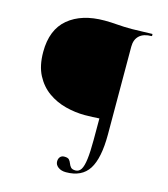

<svg xmlns="http://www.w3.org/2000/svg" viewBox="-120 -721 879 1007"><g transform="rotate(15 319.5 -217.5)"><path d="M332 193Q306 193 289.5 180.5Q273 168 273 150Q273 135 281 125.5Q289 116 304 116Q323 116 330 124Q337 132 341 143Q345 154 352.5 162.5Q360 171 378 171Q397 171 408 153.5Q419 136 424 96Q429 56 429 -8V-125Q411 -124 392 -123Q373 -122 350 -122Q298 -122 245.5 -135.5Q193 -149 150 -179.5Q107 -210 80.5 -260.5Q54 -311 54 -386Q54 -507 126.5 -567.5Q199 -628 323 -628Q357 -628 392.5 -625Q428 -622 472 -622Q500 -622 528.5 -623.5Q557 -625 582 -625Q584 -625 584 -619Q584 -613 582 -613Q539 -613 516 -592Q493 -571 493 -532L494 -55Q494 74 456 133.5Q418 193 332 193Z"/></g></svg>

Font: Cormorant Light
Style: Regular
Weight: 400
Version: Version 4.000